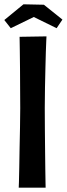

<svg xmlns="http://www.w3.org/2000/svg" viewBox="-35 -872 310 892"><path d="M56 -701 181 -703Q181 -703 180 -683.5Q179 -664 178 -631.5Q177 -599 176 -556Q175 -513 174 -465.5Q173 -418 173 -371Q173 -323 173.5 -271.5Q174 -220 174.5 -172Q175 -124 175.5 -85Q176 -46 176.5 -23Q177 0 177 0H52Q52 0 53 -26Q54 -52 54.5 -93.5Q55 -135 56 -184Q57 -233 58 -281.5Q59 -330 59 -369Q59 -410 58.5 -457.5Q58 -505 58 -552Q58 -599 57 -638.5Q56 -678 56 -701ZM228 -741 122 -793 15 -741 -15 -779 74 -852 169 -850 255 -781Z"/></svg>

Font: Truculenta
Style: Bold
Weight: 700
Designer: Ivan Castro, Eva Sanz & Omnibus-Type Team
Foundry: Omnibus-Type
Version: Version 1.002